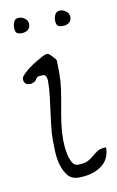

<svg xmlns="http://www.w3.org/2000/svg" viewBox="-70 -603 394 645"><g transform="rotate(-10 127.0 -280.5)"><path d="M82 -136.7Q82 -162.1 85 -187Q87.9 -211.9 91.3 -236.8Q94.7 -261.7 97.7 -286.6Q100.6 -311.5 100.6 -337.9Q100.6 -343.8 98.1 -351.1Q95.7 -358.4 85.9 -358.4Q73.2 -358.4 69.3 -356.4Q65.4 -354.5 64 -351.6Q62.5 -348.6 59.1 -344.7Q55.7 -340.8 43.9 -336.9H39.1Q18.6 -336.9 18.6 -358.4Q18.6 -364.3 31.7 -377Q44.9 -389.6 62.5 -400.9Q80.1 -412.1 95.7 -420.4Q111.3 -428.7 116.2 -425.8Q118.2 -425.8 122.1 -422.4Q126 -418.9 129.9 -414.6Q133.8 -410.2 137.2 -406.2Q140.6 -402.3 141.6 -400.4V-392.6Q141.6 -386.7 142.1 -379.9Q142.6 -373 142.6 -366.2V-357.4Q142.6 -329.1 138.7 -301.3Q134.8 -273.4 129.4 -245.1Q124 -216.8 120.1 -188.5Q116.2 -160.2 116.2 -131.8Q116.2 -127 117.2 -112.3Q118.2 -97.7 121.6 -82Q125 -66.4 131.8 -54.2Q138.7 -42 150.4 -42Q173.8 -42 185.5 -48.3Q197.3 -54.7 206.1 -62.5Q214.8 -70.3 225.1 -76.7Q235.4 -83 253.9 -83Q253.9 -42 223.6 -20.5Q193.4 1 146.5 1Q122.1 1 109.4 -14.6Q96.7 -30.3 90.3 -52.2Q84 -74.2 83 -97.7Q82 -121.1 82 -136.7ZM159.2 -533.2Q159.2 -543 164.1 -552.7Q168.9 -562.5 181.6 -562.5Q192.4 -562.5 202.1 -554.7Q211.9 -546.9 211.9 -536.1Q211.9 -522.5 203.1 -516.1Q194.3 -509.8 182.6 -509.8Q168.9 -509.8 164.1 -514.6Q159.2 -519.5 159.2 -533.2ZM19.5 -533.2Q19.5 -543 23.9 -552.7Q28.3 -562.5 41 -562.5Q52.7 -562.5 62 -554.7Q71.3 -546.9 71.3 -536.1Q71.3 -522.5 62.5 -516.1Q53.7 -509.8 42 -509.8Q29.3 -509.8 24.4 -514.6Q19.5 -519.5 19.5 -533.2Z"/></g></svg>

Font: Zeyada
Style: Regular
Weight: 400
Version: Version 1.002 2010